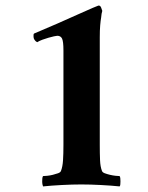

<svg xmlns="http://www.w3.org/2000/svg" viewBox="-20 -663 531 687"><path d="M207 -482Q207 -515 202 -525Q197 -535 185 -535Q182 -535 173 -533Q164 -531 153.5 -528Q143 -525 132 -521Q121 -517 113 -512Q107 -515 103.5 -520.5Q100 -526 100 -531Q100 -533 100 -537.5Q100 -542 102 -543Q145 -561 186 -579Q227 -597 259 -611.5Q291 -626 311 -634.5Q331 -643 332 -643H334Q339 -643 342 -635.5Q345 -628 346 -624Q343 -615 342 -601Q340 -590 338.5 -572.5Q337 -555 337 -530V-145Q337 -113 338 -89.5Q339 -66 345 -51Q347 -46 355 -43Q363 -40 373.5 -37.5Q384 -35 393.5 -34Q403 -33 408 -33Q410 -30 410.5 -25Q411 -20 411 -14Q411 -8 410.5 -3Q410 2 408 4Q379 1 341 -1Q303 -3 271 -3Q239 -3 201 -1Q163 1 134 4Q133 2 132 -3Q131 -8 131 -14Q131 -20 131.5 -25Q132 -30 134 -33Q139 -33 149 -34Q159 -35 169 -37.5Q179 -40 187.5 -43Q196 -46 198 -51Q204 -66 205.5 -89.5Q207 -113 207 -145Z"/></svg>

Font: Vermiglione
Style: Bold
Weight: 700
Version: Version 1.000